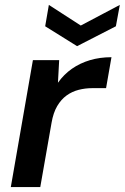

<svg xmlns="http://www.w3.org/2000/svg" viewBox="-20 -762 508 782"><path d="M24 0 114 -517H221L216 -425Q240 -459 273 -482Q306 -505 346.5 -517Q387 -529 434 -529L412 -403H356Q327 -403 300 -396Q273 -389 251 -373Q229 -357 213 -330Q197 -303 190 -262L144 0ZM468 -742 452 -655 294 -574 164 -655 179 -742 309 -658Z"/></svg>

Font: DM Sans 11pt SemiBold
Style: Italic
Weight: 600
Italic angle: -10°
Version: Version 4.004;gftools[0.9.30]